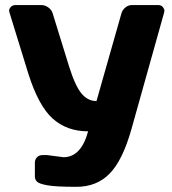

<svg xmlns="http://www.w3.org/2000/svg" viewBox="-20 -555 672 750"><path d="M164.1 50.8 228 59.1Q296.9 59.1 324.2 -42Q241.2 -42 185.5 -92Q129.9 -142.1 89.8 -270L17.1 -505.9Q15.6 -509.8 15.6 -514.9Q15.6 -520 21.7 -527.3Q27.8 -534.7 40 -535.2H142.1Q156.2 -535.2 169.2 -525.6Q182.1 -516.1 186 -502L250 -294.9Q273.9 -218.8 298.6 -189.5Q323.2 -160.2 356.9 -160.2L454.1 -502Q458 -516.1 469.5 -525.6Q481 -535.2 495.1 -535.2H598.1Q610.4 -535.2 616.2 -527.3Q622.1 -519.5 622.1 -514.4Q622.1 -509.3 621.1 -505.9L493.2 -49.8Q459 71.3 408.4 123Q357.9 174.8 278.3 174.8Q198.7 174.8 165.8 168.9Q132.8 163.1 124.5 154.5Q116.2 146 116.2 134.8V81.1Q116.2 67.9 124.5 59.3Q132.8 50.8 146 50.8Z"/></svg>

Font: Days One
Style: Regular
Weight: 400
Designer: Alexander Kalachev, Alexey Maslov, Jovanny Lemonad
Foundry: Alexander Kalachev, Alexey Maslov, Jovanny Lemonad
Version: Version 1.002